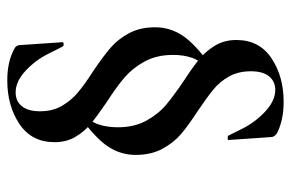

<svg xmlns="http://www.w3.org/2000/svg" viewBox="-156 -456 800 528"><g transform="rotate(-90 244.0 -192.0)"><path d="M357 -116Q357 -161 339 -194Q321 -227 295.5 -249Q270 -271 228 -298Q190 -324 168.5 -341.5Q147 -359 132 -384Q117 -409 117 -442Q117 -505 167 -538.5Q217 -572 287 -572Q338 -572 373 -553Q384 -548 384 -537L392 -420Q392 -417 386.5 -417Q381 -417 380 -420Q378 -423 360.5 -458.5Q343 -494 313.5 -521.5Q284 -549 254 -549Q230 -549 216 -532Q202 -515 202 -482Q202 -447 217 -421.5Q232 -396 254 -377.5Q276 -359 312 -336Q352 -309 376 -288.5Q400 -268 416.5 -237.5Q433 -207 433 -165Q433 -125 410.5 -90.5Q388 -56 326 -11L318 -20Q340 -39 348.5 -62.5Q357 -86 357 -116ZM142 170Q131 163 131 153L123 36Q123 34 128.5 34Q134 34 135 36Q137 40 154.5 75Q172 110 201.5 137.5Q231 165 261 165Q284 165 298 148Q312 131 312 98Q312 63 297.5 37.5Q283 12 261.5 -5.5Q240 -23 203 -48Q163 -74 139 -94.5Q115 -115 98.5 -146Q82 -177 82 -219Q82 -259 104 -293.5Q126 -328 188 -373L196 -364Q174 -345 166 -321.5Q158 -298 158 -268Q158 -223 176 -190Q194 -157 219.5 -135.5Q245 -114 288 -85Q325 -61 346.5 -43Q368 -25 383 0Q398 25 398 58Q398 121 348 154.5Q298 188 228 188Q178 188 142 170Z"/></g></svg>

Font: Cormorant Garamond
Style: Bold
Weight: 700
Designer: Christian Thalmann (Catharsis Fonts)
Foundry: Catharsis Fonts
Version: Version 4.000